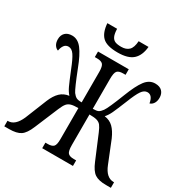

<svg xmlns="http://www.w3.org/2000/svg" viewBox="-200 -1065 1187 1228"><g transform="rotate(30 393.5 -450.5)"><path d="M0 -41H4Q56 -41 89 -117L153 -276Q172 -322 198 -347Q224 -372 263 -377Q245 -397 231.5 -426Q218 -455 188 -529Q163 -593 144.5 -620Q126 -647 102 -647Q82 -647 70.5 -631.5Q59 -616 55 -591Q39 -596 28.5 -612.5Q18 -629 18 -654Q18 -684 36 -702Q54 -720 87 -720Q129 -720 160 -679.5Q191 -639 222 -557Q269 -437 286 -411Q299 -394 311.5 -387Q324 -380 352 -380V-605Q352 -647 339.5 -660Q327 -673 297 -673H280V-714H507V-673H489Q458 -673 446 -659.5Q434 -646 434 -601V-380Q463 -380 475 -386.5Q487 -393 500 -411Q518 -436 565 -557Q597 -640 627 -680Q657 -720 700 -720Q734 -720 751.5 -702Q769 -684 769 -654Q769 -629 758.5 -612.5Q748 -596 731 -591Q722 -647 685 -647Q661 -647 642.5 -620Q624 -593 599 -529Q569 -455 555.5 -426Q542 -397 524 -377Q563 -372 588.5 -347Q614 -322 634 -276L698 -117Q728 -41 783 -41H787V0H751Q696 0 667.5 -19Q639 -38 616 -94L543 -268Q530 -299 519 -313Q508 -327 489 -332.5Q470 -338 434 -338V-113Q434 -68 446 -54.5Q458 -41 489 -41H507V0H280V-41H297Q327 -41 339.5 -53.5Q352 -66 352 -108V-338Q317 -338 298.5 -332.5Q280 -327 268.5 -313Q257 -299 244 -268L171 -94Q148 -38 119.5 -19Q91 0 35 0H0ZM241 -901H313Q314 -865 322.5 -846.5Q331 -828 347 -821Q363 -814 393 -814Q429 -814 449 -833.5Q469 -853 472 -901H545Q539 -836 503.5 -803.5Q468 -771 391 -771Q311 -771 278.5 -802Q246 -833 241 -901Z"/></g></svg>

Font: Noto Serif Cond
Style: Regular
Weight: 400
Width: 3
Designer: Monotype Design Team
Foundry: Monotype Imaging Inc.
Version: Version 1.001